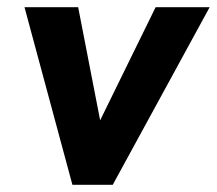

<svg xmlns="http://www.w3.org/2000/svg" viewBox="-20 -513 602 533"><path d="M181 0 48 -493H197L258 -179L412 -493H562L293 0Z"/></svg>

Font: Hanken Grotesk ExtraBold
Style: Italic
Weight: 800
Italic angle: -8°
Designer: Alfredo Marco Pradil
Foundry: Hanken Design Co.
Version: Version 3.013